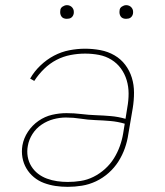

<svg xmlns="http://www.w3.org/2000/svg" viewBox="-20 -717 640 745"><path d="M243 8Q218 8 195 4.5Q172 1 150.5 -7Q129 -15 111.5 -29.5Q94 -44 82.5 -63.5Q71 -83 67 -106Q63 -129 67 -153Q72 -181 88.5 -206Q105 -231 129.5 -248Q154 -265 182 -271.5Q210 -278 238 -278Q267 -278 295.5 -274.5Q324 -271 353 -270Q382 -269 410.5 -266.5Q439 -264 467 -256L474 -300Q479 -327 479 -354Q479 -381 471.5 -406Q464 -431 449 -451.5Q434 -472 412 -485.5Q390 -499 364 -504Q338 -509 310 -509Q282 -509 253.5 -503.5Q225 -498 199 -484.5Q173 -471 151 -449.5Q129 -428 113 -403L97 -412Q112 -439 136.5 -462.5Q161 -486 189.5 -501Q218 -516 249 -522Q280 -528 310 -528Q340 -528 369.5 -522.5Q399 -517 424 -502.5Q449 -488 466 -465.5Q483 -443 491.5 -415.5Q500 -388 500 -357.5Q500 -327 495 -297L478 -197Q474 -169 464.5 -142Q455 -115 439.5 -90.5Q424 -66 401.5 -46Q379 -26 352.5 -13.5Q326 -1 298 3.5Q270 8 243 8ZM243 -11Q268 -11 293.5 -15Q319 -19 343 -31Q367 -43 387.5 -61.5Q408 -80 422 -102.5Q436 -125 445 -150Q454 -175 458 -200L464 -237Q437 -245 408 -247.5Q379 -250 350 -251Q321 -252 293 -256.5Q265 -261 236 -261Q212 -261 187.5 -254.5Q163 -248 141.5 -233.5Q120 -219 106 -197Q92 -175 88 -151Q84 -130 87.5 -109.5Q91 -89 101.5 -72Q112 -55 127.5 -43Q143 -31 162 -24Q181 -17 201.5 -14Q222 -11 243 -11ZM469 -644Q463 -644 457.5 -646Q452 -648 448.5 -653Q445 -658 444 -664Q443 -670 444 -676Q444 -681 446.5 -685Q449 -689 453 -691.5Q457 -694 461 -695.5Q465 -697 470 -697Q476 -697 481.5 -694.5Q487 -692 491 -687Q495 -682 496 -676Q497 -670 496 -664Q495 -659 492.5 -655Q490 -651 486.5 -648.5Q483 -646 478.5 -645Q474 -644 469 -644ZM239 -644Q233 -644 227.5 -646Q222 -648 218.5 -653Q215 -658 214 -664Q213 -670 214 -676Q214 -681 216.5 -685Q219 -689 223 -691.5Q227 -694 231 -695.5Q235 -697 240 -697Q246 -697 251.5 -694.5Q257 -692 261 -687Q265 -682 266 -676Q267 -670 266 -664Q265 -659 262.5 -655Q260 -651 256.5 -648.5Q253 -646 248.5 -645Q244 -644 239 -644Z"/></svg>

Font: Iosevka Etoile Thin
Style: Italic
Weight: 100
Italic angle: -9°
Designer: Belleve Invis
Foundry: Belleve Invis
Version: Version 22.1.2; ttfautohint (v1.8.4)